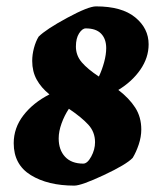

<svg xmlns="http://www.w3.org/2000/svg" viewBox="-20 -573 494 602"><path d="M423 -167Q423 -144 415 -120Q407 -96 396 -78Q376 -57 305.5 -24Q235 9 213 9Q130 9 76.5 -24Q23 -57 23 -124Q23 -172 53.5 -211.5Q84 -251 135 -277Q109 -298 95 -323.5Q81 -349 81 -382Q81 -402 86.5 -422.5Q92 -443 101 -458Q124 -481 190.5 -517Q257 -553 281 -553Q362 -553 404 -518.5Q446 -484 446 -434Q446 -392 420 -354.5Q394 -317 351 -291Q385 -265 404 -235.5Q423 -206 423 -167ZM218 -427Q218 -399 236.5 -377.5Q255 -356 290 -333Q300 -354 306.5 -378Q313 -402 313 -422Q313 -451 297 -467.5Q281 -484 249 -484Q238 -484 228 -468.5Q218 -453 218 -427ZM278 -127Q278 -159 257 -182Q236 -205 196 -232Q182 -211 173 -186Q164 -161 164 -139Q164 -103 184 -81.5Q204 -60 241 -60Q254 -60 266 -82Q278 -104 278 -127Z"/></svg>

Font: Grenze
Style: Bold Italic
Weight: 700
Italic angle: -10°
Designer: Renata Polastri
Foundry: Omnibus-Type
Version: Version 1.002; ttfautohint (v1.8)